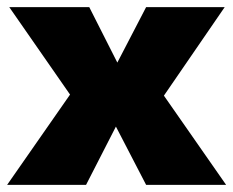

<svg xmlns="http://www.w3.org/2000/svg" viewBox="-24 -520 656 540"><path d="M387 0 302 -164 218 0H-4L173 -254L2 -500H227L306 -344L387 -500H608L437 -251L612 0Z"/></svg>

Font: Work Sans ExtraBold
Style: Regular
Weight: 800
Designer: Wei Huang
Foundry: Wei Huang
Version: Version 1.500